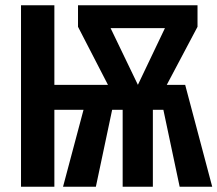

<svg xmlns="http://www.w3.org/2000/svg" viewBox="-20 -711 828 731"><path d="M685 -388 788 0H664L602 -293H562V0H447V-293H407L345 0H220L298 -293H187V0H60V-691H187V-388H391L277 -609V-691H732V-609L615 -388ZM608 -604H401L505 -388Z"/></svg>

Font: Fira Sans Extra Condensed Medium
Style: Regular
Weight: 500
Width: 1
Designer: Carrois Corporate & Edenspiekermann AG
Foundry: Carrois Corporate GbR & Edenspiekermann AG
Version: Version 4.203